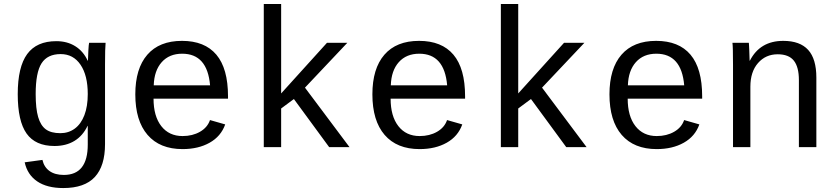

<svg xmlns="http://www.w3.org/2000/svg" viewBox="-20 -745 4241 972"><path d="M300.3 207Q218.3 207 168.5 173.3Q118.7 139.6 105 76.7L194.8 64.5Q203.1 101.1 230.7 120.8Q258.3 140.6 303.2 140.6Q424.3 140.6 424.3 -13.2V-107.9H423.3Q399.4 -57.6 356.9 -31.7Q314.5 -5.9 255.9 -5.9Q159.2 -5.9 114.5 -69.1Q69.8 -132.3 69.8 -268.1Q69.8 -406.2 117.7 -471.4Q165.5 -536.6 265.1 -536.6Q320.3 -536.6 361.1 -511Q401.9 -485.4 423.8 -438H425.3Q425.3 -452.6 427.2 -487.5Q429.2 -522.5 431.2 -528.3H514.6Q511.7 -502 511.7 -418.9V-15.6Q511.7 95.2 460 151.1Q408.2 207 300.3 207ZM424.3 -269Q424.3 -363.3 387.7 -417.2Q351.1 -471.2 287.1 -471.2Q220.2 -471.2 190.4 -424.6Q160.6 -377.9 160.6 -269Q160.6 -195.3 173.1 -152.6Q185.5 -109.9 211.9 -90.3Q238.3 -70.8 285.6 -70.8Q327.1 -70.8 358.6 -94Q390.1 -117.2 407.2 -161.9Q424.3 -206.5 424.3 -269Z M757.3 -245.6Q757.3 -156.7 796.6 -106.4Q835.9 -56.2 904.3 -56.2Q954.6 -56.2 992.4 -77.9Q1030.3 -99.6 1043 -137.2L1120.1 -115.2Q1098.6 -54.7 1041.3 -22.5Q983.9 9.8 904.3 9.8Q789.1 9.8 727.1 -62Q665 -133.8 665 -267.6Q665 -397.9 725.8 -468Q786.6 -538.1 901.4 -538.1Q1016.1 -538.1 1075.2 -468.3Q1134.3 -398.4 1134.3 -257.3V-245.6ZM902.3 -473.1Q836.9 -473.1 798.8 -430.4Q760.7 -387.7 758.3 -313H1043.5Q1029.8 -473.1 902.3 -473.1Z M1646.5 0 1467.8 -243.7 1403.3 -195.8V0H1315.4V-724.6H1403.3V-272L1635.3 -528.3H1738.3L1523.9 -301.3L1749.5 0Z M1957.5 -245.6Q1957.5 -156.7 1996.8 -106.4Q2036.1 -56.2 2104.5 -56.2Q2154.8 -56.2 2192.6 -77.9Q2230.5 -99.6 2243.2 -137.2L2320.3 -115.2Q2298.8 -54.7 2241.5 -22.5Q2184.1 9.8 2104.5 9.8Q1989.3 9.8 1927.2 -62Q1865.2 -133.8 1865.2 -267.6Q1865.2 -397.9 1926 -468Q1986.8 -538.1 2101.6 -538.1Q2216.3 -538.1 2275.4 -468.3Q2334.5 -398.4 2334.5 -257.3V-245.6ZM2102.5 -473.1Q2037.1 -473.1 1999 -430.4Q1960.9 -387.7 1958.5 -313H2243.7Q2230 -473.1 2102.5 -473.1Z M2846.7 0 2668 -243.7 2603.5 -195.8V0H2515.6V-724.6H2603.5V-272L2835.4 -528.3H2938.5L2724.1 -301.3L2949.7 0Z M3157.7 -245.6Q3157.7 -156.7 3197 -106.4Q3236.3 -56.2 3304.7 -56.2Q3355 -56.2 3392.8 -77.9Q3430.7 -99.6 3443.4 -137.2L3520.5 -115.2Q3499 -54.7 3441.7 -22.5Q3384.3 9.8 3304.7 9.8Q3189.5 9.8 3127.4 -62Q3065.4 -133.8 3065.4 -267.6Q3065.4 -397.9 3126.2 -468Q3187 -538.1 3301.8 -538.1Q3416.5 -538.1 3475.6 -468.3Q3534.7 -398.4 3534.7 -257.3V-245.6ZM3302.7 -473.1Q3237.3 -473.1 3199.2 -430.4Q3161.1 -387.7 3158.7 -313H3443.8Q3430.2 -473.1 3302.7 -473.1Z M4024.4 0V-339.4Q4024.4 -405.8 3998.8 -438Q3973.1 -470.2 3917 -470.2Q3856.4 -470.2 3817.6 -426Q3778.8 -381.8 3778.8 -306.2V0H3690.9V-415.5Q3690.9 -507.8 3688 -528.3H3771Q3771.5 -525.9 3772 -515.1Q3772.5 -504.4 3773.2 -490.5Q3773.9 -476.6 3774.9 -438H3776.4Q3827.6 -538.1 3945.3 -538.1Q4029.8 -538.1 4071.3 -492.4Q4112.8 -446.8 4112.8 -352.1V0Z"/></svg>

Font: Cousine
Style: Regular
Weight: 400
Monospace: yes
Designer: Steve Matteson
Foundry: Monotype Imaging Inc.
Version: Version 1.21